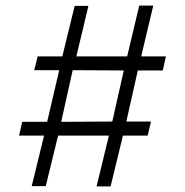

<svg xmlns="http://www.w3.org/2000/svg" viewBox="-20 -692 659 684"><path d="M93 -29 137 -209H48L59 -258H148L191 -442H102L114 -491H202L246 -671H295L252 -491H433L476 -672H526L483 -491H571L560 -441H471L430 -259H518L506 -209H418L374 -28H324L368 -209H187L143 -29ZM198 -258 380 -259 421 -441 239 -442Z"/></svg>

Font: Geologica-Sharp
Style: Regular
Weight: 100
Designer: Sindre Bremnes, Frode Helland
Foundry: Monokrom Skriftforlag AS
Version: Version 1.010;gftools[0.9.28]